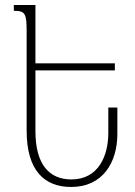

<svg xmlns="http://www.w3.org/2000/svg" viewBox="-20 -734 539 764"><path d="M263 10C390 10 447 -89 447 -201V-306H411V-205C411 -116 373 -20 264 -20C178 -20 121 -77 121 -212V-454H437V-482H121V-714H35V-691C81 -691 86 -680 86 -607V-214C86 -55 157 10 263 10Z"/></svg>

Font: Noto Serif Armenian ExtraCondensed ExtraLight
Style: Regular
Weight: 200
Width: 2
Designer: Monotype Design Team
Foundry: Monotype Imaging Inc.
Version: Version 2.008